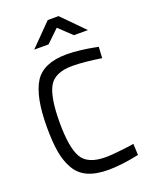

<svg xmlns="http://www.w3.org/2000/svg" viewBox="-170 -1020 875 1118"><g transform="rotate(-20 267.0 -460.5)"><path d="M491 -83 494 -13Q383 10 304 10Q228 10 177.5 -12.5Q127 -35 99.5 -83Q72 -131 61.5 -193Q51 -255 51 -346Q51 -534 104.5 -620Q158 -706 304 -706Q344 -706 392 -700Q440 -694 468 -688L495 -683L491 -614Q382 -631 312 -631Q202 -631 166 -566Q130 -501 130 -346Q130 -193 166 -129Q202 -65 314 -65Q342 -65 386 -69.5Q430 -74 460 -78ZM136 -796 269 -931H336L469 -796H382L303 -871L225 -796Z"/></g></svg>

Font: TitilliumText22L Rg
Style: Regular
Weight: 400
Designer: Campivisivi
Foundry: Campivisivi
Version: 1.000